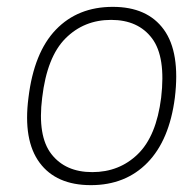

<svg xmlns="http://www.w3.org/2000/svg" viewBox="-20 -530 572 560"><path d="M63 -245Q79 -377 143 -443.5Q207 -510 309 -510Q410 -510 458 -443.5Q506 -377 490 -245Q474 -121 410 -55.5Q346 10 245 10Q144 10 95.5 -55.5Q47 -121 63 -245ZM249 -28Q328 -28 382 -80.5Q436 -133 450 -245Q464 -364 423.5 -418Q383 -472 304 -472Q225 -472 171 -418Q117 -364 103 -245Q89 -133 130 -80.5Q171 -28 249 -28Z"/></svg>

Font: Haskoy ExtraLight
Style: Italic
Weight: 200
Designer: Ertekin Erdin
Foundry: Ertekin Erdin
Version: Version 2.000; ttfautohint (v1.8.4.7-5d5b)